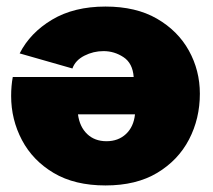

<svg xmlns="http://www.w3.org/2000/svg" viewBox="-20 -556 649 586"><path d="M302 10Q208 10 144 -28Q80 -66 47 -128.5Q14 -191 14 -263Q14 -294 19 -321H388Q385 -363 357 -381.5Q329 -400 296 -400Q265 -400 237.5 -386Q210 -372 201 -347L40 -393Q72 -456 139 -496Q206 -536 302 -536Q395 -536 459 -499Q523 -462 556.5 -401.5Q590 -341 590 -270Q590 -194 557 -130.5Q524 -67 460 -28.5Q396 10 302 10ZM305 -125Q341 -125 364.5 -147Q388 -169 392 -207H218Q223 -169 246 -147Q269 -125 305 -125Z"/></svg>

Font: Raleway Black
Style: Regular
Weight: 900
Designer: Matt McInerney, Pablo Impallari, Rodrigo Fuenzalida
Foundry: Matt McInerney, Pablo Impallari, Rodrigo Fuenzalida
Version: Version 4.026